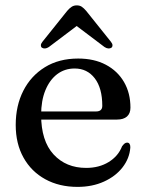

<svg xmlns="http://www.w3.org/2000/svg" viewBox="-20 -702 557 733"><path d="M478 -291Q478 -269 464.8 -257.2Q451.5 -245.5 426.5 -245.5H107V-276.5H346.5Q370.5 -276.5 370.5 -298Q370.5 -365.5 341.8 -403Q313 -440.5 265 -440.5Q227 -440.5 198.2 -418.8Q169.5 -397 153.2 -357.2Q137 -317.5 137 -263.5Q137 -164 184.5 -112.5Q232 -61 309 -61Q358.5 -61 395 -83.5Q431.5 -106 446 -143.5Q452 -151.5 456.2 -154.5Q460.5 -157.5 465.5 -157.5Q472 -157.5 475 -152Q478 -146.5 477.5 -138.5Q474.5 -97.5 448 -63.2Q421.5 -29 377 -8.8Q332.5 11.5 276 11.5Q206 11.5 152.8 -17.8Q99.5 -47 69.8 -100.2Q40 -153.5 40 -225Q40 -298.5 69 -355.5Q98 -412.5 151.5 -445.5Q205 -478.5 278.5 -478.5Q339.5 -478.5 384.2 -454.8Q429 -431 453.5 -388.8Q478 -346.5 478 -291ZM293 -618H252.5L379 -522.5Q386.5 -517.5 393.5 -517Q400.5 -516.5 405.5 -520Q409.5 -523 409.5 -529Q409.5 -535 403.5 -542.5L309 -660.5Q300 -671 292.2 -676.2Q284.5 -681.5 273 -681.5Q262 -681.5 253.8 -676.2Q245.5 -671 236.5 -660.5L142 -542.5Q136 -535 136 -529Q136 -523 140 -520Q145 -516.5 152 -517Q159 -517.5 166.5 -522.5Z"/></svg>

Font: Fraunces 20pt
Style: Regular
Weight: 400
Version: Version 1.000;[b76b70a41]